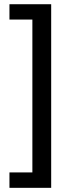

<svg xmlns="http://www.w3.org/2000/svg" viewBox="-20 -734 343 912"><path d="M24.9 85H133.8V-641.1H24.9V-713.9H223.1V158.2H24.9Z"/></svg>

Font: Genotype
Style: Regular
Weight: 400
Foundry: Ascender Corporation
Version: Version 1.00